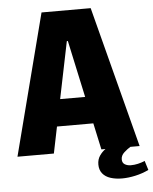

<svg xmlns="http://www.w3.org/2000/svg" viewBox="-57 -733 743 930"><g transform="rotate(-5 314.5 -268.5)"><path d="M3 0 180 -686H419L597 0H411L295 -537H290L180 0ZM137 -129V-260H456V-129ZM499 149Q468 149 443 141Q418 133 404 115.5Q390 98 390 72Q390 47 402.5 29Q415 11 431 0H552Q537 9 521 23.5Q505 38 505 57Q505 74 517.5 81.5Q530 89 547 89Q564 89 581.5 85Q599 81 615 74L629 119Q598 134 563.5 141.5Q529 149 499 149Z"/></g></svg>

Font: Chivo Mono ExtraBold
Style: Regular
Weight: 800
Monospace: yes
Designer: Hector Gatti
Foundry: Omnibus-Type
Version: Version 1.008